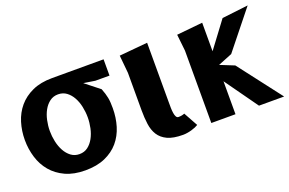

<svg xmlns="http://www.w3.org/2000/svg" viewBox="-78 -833 1671 1109"><g transform="rotate(-20 757.0 -278.5)"><path d="M20 -275.5Q20 -331.5 35.8 -382.8Q51.5 -434 84.5 -473Q117.5 -512 168.5 -535.2Q219.5 -558.5 290 -558.5H607V-458.5H520.5L449.5 -469.5L537.5 -400Q544 -383 548.5 -368.8Q553 -354.5 555.8 -340Q558.5 -325.5 559.5 -310Q560.5 -294.5 560.5 -275.5Q560.5 -217.5 544.8 -165.8Q529 -114 496 -75.2Q463 -36.5 412 -14Q361 8.5 290 8.5Q219.5 8.5 168.5 -15Q117.5 -38.5 84.5 -77.8Q51.5 -117 35.8 -168.5Q20 -220 20 -275.5ZM173.5 -275.5Q173.5 -243 180.5 -210.2Q187.5 -177.5 202 -151Q216.5 -124.5 238.5 -108Q260.5 -91.5 290 -91.5Q320 -91.5 341.8 -108Q363.5 -124.5 378 -151Q392.5 -177.5 399.5 -210.2Q406.5 -243 406.5 -275.5Q406.5 -308.5 399.5 -341.2Q392.5 -374 378 -400Q363.5 -426 341.8 -442.2Q320 -458.5 290 -458.5Q260.5 -458.5 238.5 -442Q216.5 -425.5 202 -399.2Q187.5 -373 180.5 -340.2Q173.5 -307.5 173.5 -275.5Z M712.5 -437 702 -546.5 876 -562.5V-200Q876 -181 876.2 -162.8Q876.5 -144.5 878.8 -130Q881 -115.5 886 -106.5Q891 -97.5 900 -97.5Q922 -97.5 937.5 -104.5L985.5 -17.5Q978.5 -13 967.5 -8.2Q956.5 -3.5 943.5 0.2Q930.5 4 916.5 6.2Q902.5 8.5 890 8.5Q830 8.5 794.8 -8Q759.5 -24.5 741.2 -53.5Q723 -82.5 717.8 -121.8Q712.5 -161 712.5 -206.5Z M1066 0V-445L1055 -546.5L1214.5 -562.5V-387L1334.5 -547.5L1495.5 -566.5L1310 -335L1223 -300L1310 -265L1513.5 0H1359L1214.5 -202.5V0Z"/></g></svg>

Font: B612
Style: Bold
Weight: 700
Designer: Nicolas Chauveau, Thomas Paillot, Jonathan Favre-Lamarine, Jean-Luc Vinot
Foundry: AIRBUS
Version: Version 1.008